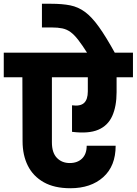

<svg xmlns="http://www.w3.org/2000/svg" viewBox="-37 -1020 727 1021"><path d="M337 -19Q252 -19 195.5 -51Q139 -83 111 -139Q83 -195 83 -269L82 -609H-17V-740H670V-609H583V-530Q583 -455 560 -403.5Q537 -352 485.5 -330Q434 -308 346 -319V-460Q390 -454 410 -472.5Q430 -491 430 -534V-609H239V-263Q239 -208 265.5 -180.5Q292 -153 334 -153Q375 -153 399.5 -177Q424 -201 424 -245H578Q578 -137 512 -78Q446 -19 337 -19ZM429 -735Q400 -781 378.5 -808.5Q357 -836 337.5 -850Q318 -864 294.5 -869Q271 -874 238 -874H186V-1000H235Q294 -1000 336.5 -991.5Q379 -983 415 -956.5Q451 -930 489 -877Q527 -824 576 -735Z"/></svg>

Font: Poppins
Style: Bold
Weight: 700
Designer: Ninad Kale (Devanagari), Jonny Pinhorn (Latin)
Version: Version 5.002